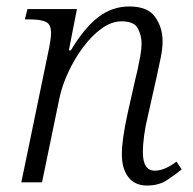

<svg xmlns="http://www.w3.org/2000/svg" viewBox="-20 -564 597 594"><path d="M435 10Q397 10 377 -16Q357 -42 357 -87Q357 -110 361.5 -141.5Q366 -173 375 -214L398 -316Q401 -327 405.5 -347.5Q410 -368 414 -390.5Q418 -413 418 -429Q418 -454 406.5 -476Q395 -498 356 -498Q325 -498 294 -475.5Q263 -453 236.5 -417Q210 -381 191 -340Q172 -299 164 -261L110 0H46L132 -416Q134 -427 136 -440Q138 -453 138 -462Q138 -489 121.5 -496.5Q105 -504 72 -504H57L65 -536H218L193 -408H199Q241 -478 284 -511Q327 -544 380 -544Q437 -544 460 -511.5Q483 -479 483 -436Q483 -412 476.5 -382Q470 -352 465 -328L437 -203Q430 -175 426 -145.5Q422 -116 422 -93Q422 -36 459 -36Q489 -36 526 -64L542 -40Q519 -21 494.5 -5.5Q470 10 435 10Z"/></svg>

Font: Noto Serif Light
Style: Italic
Weight: 300
Italic angle: -12°
Designer: Monotype Design Team
Foundry: Monotype Imaging Inc.
Version: Version 2.013